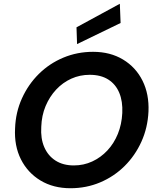

<svg xmlns="http://www.w3.org/2000/svg" viewBox="-20 -987 833 1019"><path d="M354 12Q263 12 195 -29Q127 -70 91 -141.5Q55 -213 60 -306Q63 -391 96.5 -465Q130 -539 186 -594.5Q242 -650 316 -681Q390 -712 474 -712Q565 -712 633 -671Q701 -630 736.5 -558.5Q772 -487 768 -395Q764 -309 730.5 -235Q697 -161 641 -105.5Q585 -50 511.5 -19Q438 12 354 12ZM372 -109Q424 -109 469.5 -130Q515 -151 550 -188.5Q585 -226 605.5 -276.5Q626 -327 629 -387Q632 -449 613 -494.5Q594 -540 554.5 -565Q515 -590 456 -590Q404 -590 358.5 -569.5Q313 -549 278 -511.5Q243 -474 222 -424Q201 -374 199 -314Q195 -252 215 -206Q235 -160 275 -134.5Q315 -109 372 -109ZM389 -753 386 -842 616 -967 620 -865Z"/></svg>

Font: DM Sans
Style: Bold Italic
Weight: 700
Italic angle: -10°
Designer: Colophon Foundry, Jonny Pinhorn
Foundry: Colophon Foundry
Version: Version 4.004;gftools[0.9.30]